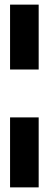

<svg xmlns="http://www.w3.org/2000/svg" viewBox="-20 -680 211 830"><path d="M23.5 -172.5H147.2V130H23.5ZM23.5 -660H147.2V-379.5H23.5Z"/></svg>

Font: Bricolage Grotesque 96pt Condensed ExBd
Style: Regular
Weight: 800
Width: 3
Designer: Mathieu Triay
Foundry: Atelier Triay
Version: Version 1.001;Glyphs 3.2 (3207)